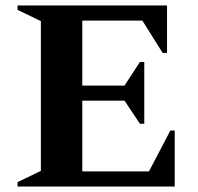

<svg xmlns="http://www.w3.org/2000/svg" viewBox="-20 -680 721 700"><path d="M44 0V-16L129 -57V-603L44 -644V-660H589V-487H573L499 -605H280V-368H434L490 -454H506V-229H490L434 -313H280V-55H523L601 -204H617V0Z"/></svg>

Font: Spectral
Style: Bold
Weight: 700
Designer: Jean-Baptiste Levee
Foundry: Production Type
Version: Version 2.001